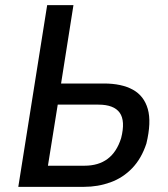

<svg xmlns="http://www.w3.org/2000/svg" viewBox="-20 -725 650 745"><path d="M51 0 163 -705H265L217 -401H383Q452 -401 495.5 -377Q539 -353 553.5 -302Q568 -251 548 -168Q529 -110 493 -72.5Q457 -35 408.5 -17.5Q360 0 306 0ZM166 -82H308Q362 -82 397.5 -108.5Q433 -135 450 -189Q467 -256 444.5 -287.5Q422 -319 362 -319H204Z"/></svg>

Font: Nunito Sans 7pt Condensed SemiBold
Style: Italic
Weight: 600
Width: 3
Italic angle: -9°
Designer: Vernon Adams
Foundry: Vernon Adams
Version: Version 3.101;gftools[0.9.27]